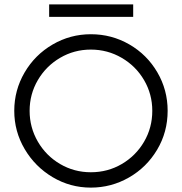

<svg xmlns="http://www.w3.org/2000/svg" viewBox="-20 -847 829 875"><path d="M45 -342Q45 -436 92 -516.5Q139 -597 219.5 -644Q300 -691 394 -691Q489 -691 569.5 -644.5Q650 -598 697 -517.5Q744 -437 744 -342Q744 -245 696 -164.5Q648 -84 567.5 -38Q487 8 394 8Q300 8 220 -39.5Q140 -87 92.5 -167.5Q45 -248 45 -342ZM674 -342Q674 -418 636.5 -482Q599 -546 534.5 -583.5Q470 -621 394 -621Q318 -621 254 -583.5Q190 -546 152.5 -482Q115 -418 115 -342Q115 -266 152.5 -201.5Q190 -137 254 -99.5Q318 -62 394 -62Q471 -62 535 -99.5Q599 -137 636.5 -201Q674 -265 674 -342ZM204 -827H587V-770H204Z"/></svg>

Font: Teachers[wght]
Style: Regular
Weight: 400
Designer: Alfredo Marco Pradil & Chank Diesel
Version: Version 1.000;Glyphs 3.1.2 (3151)